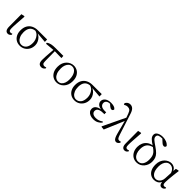

<svg xmlns="http://www.w3.org/2000/svg" viewBox="436 -2535 4278 4278"><g transform="rotate(45 2574.5 -396.5)"><path d="M203 14Q160 14 136.5 -19Q113 -52 113 -125L111 -510L188 -526L198 -517Q192 -433 188 -373Q184 -313 181 -270Q178 -227 177 -194.5Q176 -162 176 -133Q177 -81 190 -64.5Q203 -48 228 -48Q242 -48 253.5 -51.5Q265 -55 276 -60L285 -38Q274 -18 253 -2Q232 14 203 14Z M589 -26Q657 -26 701.5 -79Q746 -132 746 -239Q746 -287 729 -334.5Q712 -382 678 -419Q644 -456 592 -470Q507 -460 467.5 -406.5Q428 -353 428 -260Q428 -186 450.5 -133.5Q473 -81 510 -53.5Q547 -26 589 -26ZM917 -443 671 -464Q716 -444 749.5 -408.5Q783 -373 801.5 -329Q820 -285 820 -239Q820 -165 788.5 -108Q757 -51 703 -18.5Q649 14 583 14Q513 14 461 -17.5Q409 -49 379.5 -106.5Q350 -164 350 -242Q350 -331 385 -392Q420 -453 482.5 -484.5Q545 -516 625 -516L915 -517Z M1221 -453 1225 -142Q1226 -88 1243 -69.5Q1260 -51 1290 -51Q1303 -51 1316.5 -54.5Q1330 -58 1342 -63L1350 -41Q1314 14 1259 14Q1207 14 1182 -17.5Q1157 -49 1157 -117Q1157 -166 1160.5 -223Q1164 -280 1168.5 -339Q1173 -398 1178 -451L965 -432L960 -461Q1003 -492 1054.5 -503Q1106 -514 1187 -514H1429L1433 -449Z M1736 14Q1675 14 1623 -15.5Q1571 -45 1539.5 -104.5Q1508 -164 1508 -254Q1508 -320 1528.5 -371Q1549 -422 1584 -457Q1619 -492 1662 -510Q1705 -528 1750 -528Q1813 -528 1864.5 -497.5Q1916 -467 1946.5 -408Q1977 -349 1977 -264Q1977 -196 1956.5 -144.5Q1936 -93 1901 -57.5Q1866 -22 1823 -4Q1780 14 1736 14ZM1748 -26Q1798 -26 1831.5 -54Q1865 -82 1881.5 -129.5Q1898 -177 1898 -234Q1898 -353 1853.5 -421Q1809 -489 1738 -489Q1689 -489 1655.5 -460.5Q1622 -432 1604 -384Q1586 -336 1586 -278Q1586 -194 1608 -138Q1630 -82 1667 -54Q1704 -26 1748 -26Z M2310 -26Q2378 -26 2422.5 -79Q2467 -132 2467 -239Q2467 -287 2450 -334.5Q2433 -382 2399 -419Q2365 -456 2313 -470Q2228 -460 2188.5 -406.5Q2149 -353 2149 -260Q2149 -186 2171.5 -133.5Q2194 -81 2231 -53.5Q2268 -26 2310 -26ZM2638 -443 2392 -464Q2437 -444 2470.5 -408.5Q2504 -373 2522.5 -329Q2541 -285 2541 -239Q2541 -165 2509.5 -108Q2478 -51 2424 -18.5Q2370 14 2304 14Q2234 14 2182 -17.5Q2130 -49 2100.5 -106.5Q2071 -164 2071 -242Q2071 -331 2106 -392Q2141 -453 2203.5 -484.5Q2266 -516 2346 -516L2636 -517Z M3084 -102 3100 -83Q3069 -42 3018.5 -14Q2968 14 2896 14Q2842 14 2799.5 -2.5Q2757 -19 2732 -50.5Q2707 -82 2707 -126Q2707 -181 2748.5 -217Q2790 -253 2867 -264Q2794 -276 2761 -311Q2728 -346 2728 -390Q2728 -448 2779 -488Q2830 -528 2923 -528Q2971 -528 3011.5 -516.5Q3052 -505 3074 -475Q3076 -456 3063.5 -441Q3051 -426 3030 -426Q3000 -426 2960 -460L2919 -496H2917Q2868 -496 2834 -472Q2800 -448 2800 -403Q2800 -356 2836.5 -327.5Q2873 -299 2955 -299Q2962 -299 2973.5 -299.5Q2985 -300 2993 -301V-240Q2984 -241 2977 -241.5Q2970 -242 2965 -242Q2894 -242 2855.5 -227.5Q2817 -213 2802 -190.5Q2787 -168 2787 -142Q2787 -97 2821.5 -71Q2856 -45 2917 -45Q2966 -45 3005 -59.5Q3044 -74 3084 -102Z M3687 -68 3695 -46Q3683 -19 3661 -2.5Q3639 14 3616 14Q3597 14 3578 3Q3559 -8 3541 -41Q3523 -74 3505 -140L3422 -456L3225 10L3150 3L3143 -9L3395 -534L3361 -627Q3339 -687 3313.5 -707Q3288 -727 3247 -727Q3220 -727 3196.5 -719Q3173 -711 3153 -698L3137 -734Q3156 -768 3184 -787.5Q3212 -807 3250 -807Q3300 -807 3336.5 -773.5Q3373 -740 3397 -666L3560 -162Q3580 -100 3596.5 -79.5Q3613 -59 3638 -59Q3649 -59 3661 -61Q3673 -63 3687 -68Z M3880 14Q3837 14 3813.5 -19Q3790 -52 3790 -125L3788 -510L3865 -526L3875 -517Q3869 -433 3865 -373Q3861 -313 3858 -270Q3855 -227 3854 -194.5Q3853 -162 3853 -133Q3854 -81 3867 -64.5Q3880 -48 3905 -48Q3919 -48 3930.5 -51.5Q3942 -55 3953 -60L3962 -38Q3951 -18 3930 -2Q3909 14 3880 14Z M4267 -26Q4339 -26 4378.5 -82.5Q4418 -139 4418 -232Q4418 -294 4406 -337Q4394 -380 4363.5 -415.5Q4333 -451 4276 -489Q4183 -464 4144 -406Q4105 -348 4105 -254Q4105 -185 4126 -133.5Q4147 -82 4183.5 -54Q4220 -26 4267 -26ZM4360 -708 4291 -771Q4224 -771 4187.5 -755.5Q4151 -740 4151 -696Q4151 -656 4190.5 -621Q4230 -586 4308 -535Q4382 -485 4423 -442.5Q4464 -400 4480.5 -353Q4497 -306 4497 -245Q4497 -197 4480.5 -151Q4464 -105 4432.5 -67.5Q4401 -30 4357 -8Q4313 14 4258 14Q4190 14 4138 -19Q4086 -52 4056.5 -111Q4027 -170 4027 -246Q4027 -312 4051.5 -367.5Q4076 -423 4124.5 -461Q4173 -499 4245 -511Q4179 -552 4134.5 -594.5Q4090 -637 4090 -690Q4090 -730 4115.5 -755.5Q4141 -781 4183.5 -794Q4226 -807 4277 -807Q4333 -807 4387.5 -786.5Q4442 -766 4477 -722Q4478 -699 4464.5 -685.5Q4451 -672 4431 -672Q4418 -672 4401 -679Q4384 -686 4360 -708Z M4961 -191 4970 -363Q4951 -423 4912 -455Q4873 -487 4824 -487Q4775 -487 4740.5 -458.5Q4706 -430 4688 -381.5Q4670 -333 4670 -273Q4670 -151 4713 -89.5Q4756 -28 4821 -28Q4857 -28 4888 -48.5Q4919 -69 4939 -105.5Q4959 -142 4961 -191ZM5121 -60 5130 -37Q5117 -15 5096 -0.5Q5075 14 5046 14Q5015 14 4996 -8Q4977 -30 4970 -84Q4945 -33 4903.5 -9.5Q4862 14 4807 14Q4747 14 4698.5 -15.5Q4650 -45 4621 -104.5Q4592 -164 4592 -254Q4592 -320 4612.5 -371Q4633 -422 4667.5 -457Q4702 -492 4743.5 -510Q4785 -528 4827 -528Q4875 -528 4913 -504.5Q4951 -481 4974 -434L4981 -507L5048 -523L5061 -514Q5051 -444 5043 -370Q5035 -296 5029.5 -233Q5024 -170 5024 -132Q5024 -82 5036.5 -65Q5049 -48 5074 -48Q5099 -48 5121 -60Z"/></g></svg>

Font: Shippori Mincho TTF
Style: Regular
Weight: 400
Version: Version 2.100